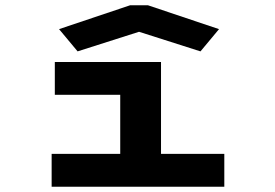

<svg xmlns="http://www.w3.org/2000/svg" viewBox="-20 -705 1040 725"><path d="M175 0V-124H434V-347H187V-471H588V-124H827V0ZM273 -511 203 -595 471 -685H539L807 -595L737 -511L505 -585Z"/></svg>

Font: Inconsolata UltraExpanded Black
Style: Regular
Weight: 900
Width: 9
Monospace: yes
Designer: Raph Levien, Cyreal, Brenton Simpson
Foundry: Raph Levien, Cyreal, Google
Version: Version 3.001; ttfautohint (v1.8.2.53-6de2)